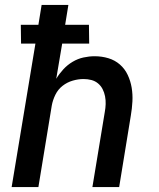

<svg xmlns="http://www.w3.org/2000/svg" viewBox="-20 -755 640 775"><path d="M27 0 123 -579H65L64 -655H135L148 -735H256L243 -655H339L340 -579H231L207 -437Q219 -457 235.5 -475Q252 -493 273 -505.5Q294 -518 317 -523Q340 -528 362 -528Q391 -528 417.5 -520Q444 -512 464 -494.5Q484 -477 495.5 -452.5Q507 -428 511.5 -401Q516 -374 514.5 -345.5Q513 -317 508 -288L461 0H353L403 -303Q406 -319 406.5 -335Q407 -351 404 -366.5Q401 -382 394 -395.5Q387 -409 375.5 -418.5Q364 -428 349 -432Q334 -436 317 -436Q296 -436 273.5 -429.5Q251 -423 232.5 -408.5Q214 -394 203.5 -372.5Q193 -351 189 -329L135 0Z"/></svg>

Font: Iosevka SmBd Ex Obl
Style: Regular
Weight: 600
Width: 7
Italic angle: -9°
Monospace: yes
Designer: Belleve Invis
Foundry: Belleve Invis
Version: Version 32.5.0; ttfautohint (v1.8.4)